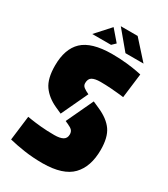

<svg xmlns="http://www.w3.org/2000/svg" viewBox="-218 -989 958 1096"><g transform="rotate(30 261.5 -440.5)"><path d="M278 -462 196 -287 154 -306Q95 -333 63 -378Q31 -423 31 -509Q31 -619 88.5 -673.5Q146 -728 279 -729Q334 -729 379 -724Q424 -719 451 -713.5Q478 -708 478 -708L458 -547Q458 -547 433.5 -550Q409 -553 373 -555.5Q337 -558 303 -558Q267 -558 248.5 -547.5Q230 -537 230 -508Q230 -492 243 -482Q256 -472 278 -462ZM242 -265 325 -442 368 -423Q436 -393 467 -348.5Q498 -304 498 -222Q498 -111 440 -51Q382 9 249 10Q183 10 126 1.5Q69 -7 25 -18L45 -179Q45 -179 69.5 -175Q94 -171 135 -167Q176 -163 225 -163Q263 -163 282 -174Q301 -185 301 -210Q301 -227 292 -237Q283 -247 260 -257ZM244 -891H355L463 -771H344ZM211 -866 273 -794 249 -771H125Z"/></g></svg>

Font: Protest Guerrilla
Style: Regular
Weight: 400
Designer: Octavio Pardo
Foundry: Ashler Design
Version: Version 2.005; ttfautohint (v1.8.4.7-5d5b)